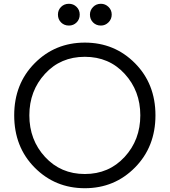

<svg xmlns="http://www.w3.org/2000/svg" viewBox="-20 -982 896 1014"><path d="M344 -847Q319 -847 302.5 -863.5Q286 -880 286 -905Q286 -929 302.5 -945.5Q319 -962 344 -962Q368 -962 384.5 -945.5Q401 -929 401 -905Q401 -880 384.5 -863.5Q368 -847 344 -847ZM513 -847Q488 -847 471.5 -863.5Q455 -880 455 -905Q455 -928 471.5 -945Q488 -962 513 -962Q536 -962 553 -945.5Q570 -929 570 -905Q570 -881 553 -864Q536 -847 513 -847ZM55 -373Q55 -539 163 -648Q271 -757 428 -757Q585 -757 693 -648Q801 -539 801 -373Q801 -207 693 -97.5Q585 12 428 12Q271 12 163 -97Q55 -206 55 -373ZM721 -373Q721 -502 638.5 -592Q556 -682 428 -682Q300 -682 217.5 -592Q135 -502 135 -373Q135 -243 218 -153Q301 -63 428 -63Q555 -63 638 -153Q721 -243 721 -373Z"/></svg>

Font: Plus Jakarta Display Light
Style: Regular
Weight: 300
Designer: Gumpita Rahayu
Foundry: Tokotype Studio
Version: Version 1.000;hotconv 1.0.109;makeotfexe 2.5.65596